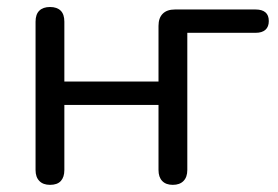

<svg xmlns="http://www.w3.org/2000/svg" viewBox="-20 -513 783 540"><path d="M120.7 6.9Q101.3 6.9 90.7 -4Q80 -14.9 80 -34.8V-452Q80 -472.9 90.7 -483.1Q101.3 -493.3 120.7 -493.3Q140.1 -493.3 150.6 -483.1Q161 -472.9 161 -452V-283.6H425.8V-440.2Q425.8 -462.5 437.7 -474.4Q449.6 -486.3 471.9 -486.3H699Q717 -486.3 726.5 -478.3Q736 -470.3 736 -453.8Q736 -437.7 726.5 -429.2Q717 -420.7 699 -420.7H506.8V-34.8Q506.8 -14.9 496.1 -4Q485.4 6.9 466 6.9Q446.7 6.9 436.2 -4Q425.8 -14.9 425.8 -34.8V-217.9H161V-34.8Q161 -14.9 151.1 -4Q141.1 6.9 120.7 6.9Z"/></svg>

Font: Nunito ExtraLight
Style: Regular
Weight: 200
Designer: Vernon Adams
Foundry: Vernon Adams
Version: Version 3.602